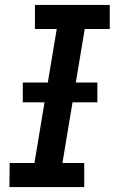

<svg xmlns="http://www.w3.org/2000/svg" viewBox="-20 -755 472 775"><path d="M18 0H320V-97H232L322 -638H423V-735H121V-638H209L119 -97H19ZM72 -342H373V-422H72Z"/></svg>

Font: Iosevka Sparkle SmBdObl
Style: Regular
Weight: 600
Italic angle: -9°
Designer: Belleve Invis
Foundry: Belleve Invis
Version: Version 4.5.0; ttfautohint (v1.8.3)